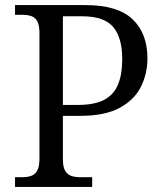

<svg xmlns="http://www.w3.org/2000/svg" viewBox="-20 -734 639 754"><path d="M39 0V-38H65Q88 -38 103 -43.5Q118 -49 126.5 -64.5Q135 -80 135 -113V-604Q135 -635 126.5 -650.5Q118 -666 102.5 -671Q87 -676 65 -676H39V-714H316Q442 -714 500.5 -658.5Q559 -603 559 -505Q559 -445 533.5 -393.5Q508 -342 450 -310.5Q392 -279 294 -279H227V-109Q227 -78 236 -63Q245 -48 260.5 -43Q276 -38 297 -38H342V0ZM287 -322Q351 -322 389 -342Q427 -362 443.5 -402Q460 -442 460 -502Q460 -586 424.5 -628Q389 -670 304 -670H227V-322Z"/></svg>

Font: Noto Serif Hentaigana EL
Style: Regular
Weight: 400
Designer: Kazuhiro Yamada
Foundry: nipponia
Version: Version 1.000